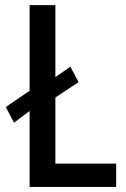

<svg xmlns="http://www.w3.org/2000/svg" viewBox="-20 -740 499 760"><path d="M35.6 -254.4 2.9 -316.4 108.9 -388.7 180.2 -421.4 258.3 -476.1 291 -415 180.2 -341.3 108.9 -309.6ZM97.2 0V-719.7H199.2V-92.3H439.9V0Z"/></svg>

Font: Reddit Sans Condensed Medium
Style: Regular
Weight: 500
Designer: Stephen Hutchings
Foundry: Reddit
Version: Version 1.014